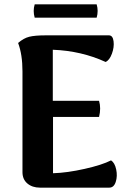

<svg xmlns="http://www.w3.org/2000/svg" viewBox="-20 -860 594 880"><path d="M423 -779H139Q130 -810 139 -840H423Q432 -810 423 -779ZM489 -125Q506 -114 512.5 -83.5Q519 -53 510.5 -26.5Q502 0 481 0H163Q128 0 105.5 -19Q83 -38 83 -71V-533Q83 -610 63 -663Q88 -685 114 -691.5Q140 -698 190 -698H479Q497 -698 500.5 -671Q504 -644 493 -614Q482 -584 464 -576Q353 -627 222 -632V-398H434Q444 -364 434 -324H223V-66Q288 -68 368 -86Q448 -104 489 -125Z"/></svg>

Font: Arima Koshi Bold
Style: Regular
Weight: 700
Designer: Joana Correia and Natanael Gama
Foundry: NDISCOVER
Version: Version 1.019;PS 001.019;hotconv 1.0.88;makeotf.lib2.5.64775